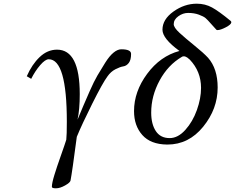

<svg xmlns="http://www.w3.org/2000/svg" viewBox="-20 -771 1273 1040"><path d="M149 -344 125 -358Q153 -422 195 -462Q237 -502 289 -502Q412 -502 412 -261Q412 -178 400 -123Q420 -171 431 -197Q442 -223 465.5 -276.5Q489 -330 508 -362.5Q527 -395 550 -431.5Q573 -468 595 -486Q617 -504 637 -504Q690 -504 690 -479Q690 -446 677.5 -430Q665 -414 648 -411.5Q631 -409 605.5 -396Q580 -383 562 -357Q536 -322 480 -210Q424 -98 396 -30Q371 161 362 207Q360 218 332.5 233.5Q305 249 283 249Q261 249 261 241Q261 221 274.5 177Q288 133 309.5 72.5Q331 12 339 -14Q342 -39 342 -112Q342 -450 244 -450Q225 -450 197.5 -418Q170 -386 149 -344Z M952 -495Q860 -562 860 -610Q860 -666 919.5 -708.5Q979 -751 1046 -751Q1091 -751 1128.5 -730.5Q1166 -710 1229 -658Q1233 -655 1233 -650Q1232 -638 1203 -623Q1174 -608 1158 -608Q1154 -608 1152 -610Q1144 -618 1124 -641Q1104 -664 1093.5 -673Q1083 -682 1057.5 -691.5Q1032 -701 999 -701Q971 -701 946 -683Q921 -665 921 -640Q921 -622 952.5 -593Q984 -564 1033 -524.5Q1082 -485 1107 -458Q1159 -399 1159 -297Q1159 -181 1080.5 -84.5Q1002 12 887 12H885Q796 11 751 -39.5Q706 -90 706 -169Q706 -275 777 -371Q848 -467 952 -495ZM899 -23Q944 -23 984 -67.5Q1024 -112 1046.5 -175Q1069 -238 1069 -295Q1069 -384 1008 -448L1003 -452Q999 -456 995.5 -458.5Q992 -461 986.5 -463.5Q981 -466 976 -466Q969 -466 965 -463Q890 -419 844.5 -335Q799 -251 799 -161Q799 -99 824 -61Q849 -23 899 -23Z"/></svg>

Font: Lingua Franca
Style: Italic
Weight: 400
Italic angle: -13°
Version: Version 1.19